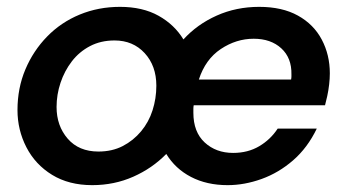

<svg xmlns="http://www.w3.org/2000/svg" viewBox="-20 -528 1002 560"><path d="M249 12Q181 12 132 -18Q83 -48 57 -98.5Q31 -149 31 -207Q31 -271 54 -325.5Q77 -380 117.5 -421.5Q158 -463 212.5 -485.5Q267 -508 330 -508Q396 -508 442.5 -482Q489 -456 515 -413Q555 -457 612 -482.5Q669 -508 736 -508Q803 -508 849 -482.5Q895 -457 918.5 -412.5Q942 -368 942 -314Q942 -299 940 -281.5Q938 -264 934.5 -248Q931 -232 928 -221H545Q544 -216 544 -210.5Q544 -205 544 -199Q544 -143 577 -112.5Q610 -82 660 -82Q703 -82 736 -101.5Q769 -121 790 -153H904Q877 -97 835 -60.5Q793 -24 743 -6Q693 12 644 12Q583 12 537 -12Q491 -36 465 -79Q424 -37 368.5 -12.5Q313 12 249 12ZM267 -86Q307 -86 338 -102Q369 -118 391.5 -145Q414 -172 425 -206.5Q436 -241 436 -278Q436 -336 402 -373Q368 -410 314 -410Q274 -410 242.5 -393.5Q211 -377 189.5 -349Q168 -321 156.5 -286.5Q145 -252 145 -216Q145 -161 177.5 -123.5Q210 -86 267 -86ZM560 -296H829Q830 -301 830 -305Q830 -309 830 -311Q831 -359 800.5 -387Q770 -415 720 -415Q669 -415 624 -385Q579 -355 560 -296Z"/></svg>

Font: Rethink Sans SemiBold
Style: Italic
Weight: 600
Italic angle: -10°
Designer: The Rethink Sans project authors (Hans Thiessen). DM Sans designed by Colophon Foundry.
Foundry: Rethink Communications LLC
Version: Version 1.001